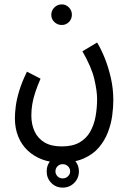

<svg xmlns="http://www.w3.org/2000/svg" viewBox="-20 -512 592 876"><path d="M48 28Q48 3 52 -28Q56 -59 68 -98.5Q80 -138 103 -185L165 -153Q151 -121 141.5 -92.5Q132 -64 127.5 -38Q123 -12 123 15Q123 56 138 88Q153 120 183.5 138Q214 156 262 156Q311 156 342.5 138Q374 120 391.5 89Q409 58 416 19.5Q423 -19 423 -61Q423 -96 410.5 -150.5Q398 -205 356 -278L423 -318Q442 -287 458.5 -245.5Q475 -204 486 -155.5Q497 -107 497 -55Q497 -23 492 15Q487 53 472.5 91Q458 129 431.5 160.5Q405 192 362 211Q319 230 257 230Q211 230 172.5 215.5Q134 201 106 174.5Q78 148 63 110.5Q48 73 48 28ZM262 -398Q242 -398 228 -411.5Q214 -425 214 -444Q214 -464 228 -478Q242 -492 262 -492Q281 -492 294.5 -478Q308 -464 308 -445Q308 -425 294.5 -411.5Q281 -398 262 -398ZM266 344Q235 344 214 322.5Q193 301 193 270Q193 239 214 217.5Q235 196 266 196Q297 196 318.5 217.5Q340 239 340 270Q340 301 318.5 322.5Q297 344 266 344ZM266 302Q280 302 290 292.5Q300 283 300 270Q300 256 290 246.5Q280 237 266 237Q252 237 242.5 246.5Q233 256 233 270Q233 283 242.5 292.5Q252 302 266 302Z"/></svg>

Font: Noto Sans Arabic ExtraCondensed
Style: Regular
Weight: 400
Width: 2
Designer: Monotype Design Team, Nadine Chahine, Nizar Qandah and Khaled Hosny
Foundry: Monotype Imaging Inc.
Version: Version 2.012